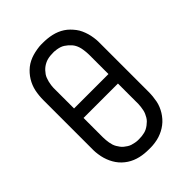

<svg xmlns="http://www.w3.org/2000/svg" viewBox="-217 -847 959 959"><g transform="rotate(-45 262.5 -367.5)"><path d="M262 8Q246 8 230.5 6.5Q215 5 200 1.5Q185 -2 170.5 -8Q156 -14 143 -22.5Q130 -31 118.5 -42Q107 -53 98 -66Q89 -79 82.5 -93Q76 -107 71.5 -122Q67 -137 64.5 -155Q62 -173 62 -184V-538Q62 -554 63.5 -569.5Q65 -585 68 -600Q71 -615 77 -630Q83 -645 91 -658Q99 -671 109.5 -683Q120 -695 132 -704.5Q144 -714 158 -721Q172 -728 187 -732.5Q202 -737 220 -740Q238 -743 249 -743H262Q278 -743 293.5 -741.5Q309 -740 324.5 -736.5Q340 -733 354.5 -727Q369 -721 382 -712.5Q395 -704 406 -693Q417 -682 426.5 -669.5Q436 -657 442.5 -642.5Q449 -628 453.5 -613Q458 -598 460.5 -580Q463 -562 463 -552V-197Q463 -181 461.5 -165.5Q460 -150 457 -134.5Q454 -119 448 -104.5Q442 -90 434 -77Q426 -64 415.5 -52Q405 -40 392.5 -30.5Q380 -21 366.5 -14Q353 -7 338 -2Q323 3 305 5.5Q287 8 276 8ZM384 -401V-538Q384 -548 383 -557.5Q382 -567 380.5 -577Q379 -587 376 -596.5Q373 -606 368.5 -614.5Q364 -623 357.5 -630.5Q351 -638 343.5 -644.5Q336 -651 327.5 -656.5Q319 -662 310 -665Q301 -668 289.5 -670Q278 -672 272 -672H263Q253 -672 243 -671Q233 -670 223.5 -667.5Q214 -665 205 -660.5Q196 -656 188.5 -650.5Q181 -645 174 -637.5Q167 -630 161.5 -622Q156 -614 152.5 -604.5Q149 -595 146.5 -585.5Q144 -576 142.5 -564.5Q141 -553 141 -547V-401ZM254 -63H263Q273 -63 282.5 -64Q292 -65 302 -67.5Q312 -70 320.5 -74.5Q329 -79 337 -85Q345 -91 352 -98Q359 -105 364 -113.5Q369 -122 373 -131Q377 -140 379 -149.5Q381 -159 382.5 -170.5Q384 -182 384 -189V-334H141V-197Q141 -187 142 -177Q143 -167 144.5 -157.5Q146 -148 149 -138.5Q152 -129 157 -120.5Q162 -112 168 -104Q174 -96 181.5 -90Q189 -84 197.5 -78.5Q206 -73 215.5 -70Q225 -67 236 -65Q247 -63 254 -63Z"/></g></svg>

Font: Iosevka Pride
Style: Regular
Weight: 400
Monospace: yes
Designer: Belleve Invis
Foundry: Belleve Invis
Version: Version 30.3.1; ttfautohint (v1.8.4)